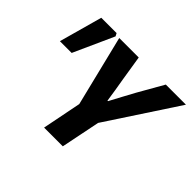

<svg xmlns="http://www.w3.org/2000/svg" viewBox="-148 -867 1073 1073"><g transform="rotate(45 389.0 -330.0)"><path d="M308 0 354 -232 251 -651H405L429 -501Q436 -464 441 -429.5Q446 -395 452 -357H456Q477 -395 495 -430Q513 -465 534 -502L619 -651H778L503 -232L456 0ZM29 -404 100 -660H221L230 -643L122 -404Z"/></g></svg>

Font: Source Sans 3 ExtraBold
Style: Italic
Weight: 800
Italic angle: -11°
Version: Version 3.052;hotconv 1.1.0;makeotfexe 2.6.0